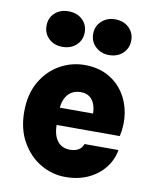

<svg xmlns="http://www.w3.org/2000/svg" viewBox="-85 -805 717 886"><g transform="rotate(10 274.0 -362.0)"><path d="M281.5 16Q219.5 16 165 -16Q110.5 -48 76.8 -107.5Q43 -167 43 -248.5Q43 -330 76.5 -388.2Q110 -446.5 164.5 -477.5Q219 -508.5 281.5 -508.5Q343.5 -508.5 389.5 -483.8Q435.5 -459 463.8 -417Q492 -375 500.8 -322.2Q509.5 -269.5 497 -213.5H169.5V-294.5H380L357 -279.5Q358.5 -297 355.8 -315Q353 -333 345 -348.2Q337 -363.5 322.2 -372.8Q307.5 -382 284.5 -382Q259 -382 240.2 -369.8Q221.5 -357.5 211.2 -334.2Q201 -311 201 -277.5V-214.5Q201 -183 210 -160Q219 -137 236.8 -124.2Q254.5 -111.5 281.5 -111.5Q303.5 -111.5 320 -120.5Q336.5 -129.5 343 -149H502Q494.5 -103 465.2 -65.5Q436 -28 389.2 -6Q342.5 16 281.5 16ZM382.5 -573Q345.5 -573 319.8 -596.8Q294 -620.5 294 -657Q294 -693.5 319.8 -717Q345.5 -740.5 382.5 -740.5Q422 -740.5 447.2 -717Q472.5 -693.5 472.5 -657Q472.5 -620.5 447.2 -596.8Q422 -573 382.5 -573ZM164.5 -573Q125 -573 100.2 -596.8Q75.5 -620.5 75.5 -656Q75.5 -693 100.2 -716.2Q125 -739.5 164.5 -739.5Q204 -739.5 229.2 -716.2Q254.5 -693 254.5 -656Q254.5 -620.5 229.2 -596.8Q204 -573 164.5 -573Z"/></g></svg>

Font: Karla ExtraBold
Style: Regular
Weight: 800
Designer: Jonathan Pinhorn
Version: Version 2.001